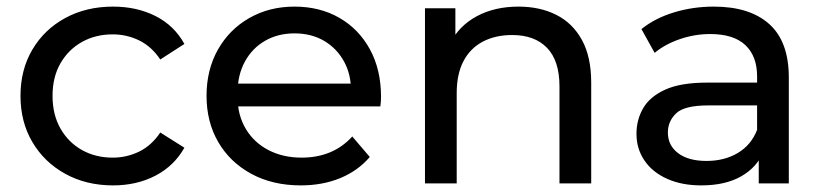

<svg xmlns="http://www.w3.org/2000/svg" viewBox="-20 -555 2494 581"><path d="M322 6Q241 6 177.5 -29Q114 -64 78 -125Q42 -186 42 -265Q42 -344 78 -405Q114 -466 177.5 -500.5Q241 -535 322 -535Q394 -535 450.5 -506.5Q507 -478 538 -422L465 -375Q439 -414 401.5 -432.5Q364 -451 321 -451Q269 -451 228 -428Q187 -405 163 -363.5Q139 -322 139 -265Q139 -208 163 -166Q187 -124 228 -101Q269 -78 321 -78Q364 -78 401.5 -96.5Q439 -115 465 -154L538 -108Q507 -53 450.5 -23.5Q394 6 322 6Z M890 6Q805 6 740.5 -29Q676 -64 640.5 -125Q605 -186 605 -265Q605 -344 639.5 -405Q674 -466 734.5 -500.5Q795 -535 871 -535Q948 -535 1007 -501Q1066 -467 1099.5 -405.5Q1133 -344 1133 -262Q1133 -256 1132.5 -248Q1132 -240 1131 -233H680V-302H1081L1042 -278Q1043 -329 1021 -369Q999 -409 960.5 -431.5Q922 -454 871 -454Q821 -454 782 -431.5Q743 -409 721 -368.5Q699 -328 699 -276V-260Q699 -207 723.5 -165.5Q748 -124 792 -101Q836 -78 893 -78Q940 -78 978.5 -94Q1017 -110 1046 -142L1099 -80Q1063 -38 1009.5 -16Q956 6 890 6Z M1266 0V-530H1358V-387L1343 -425Q1369 -477 1423 -506Q1477 -535 1549 -535Q1614 -535 1663.5 -510Q1713 -485 1741 -434Q1769 -383 1769 -305V0H1673V-294Q1673 -371 1635.5 -410Q1598 -449 1530 -449Q1479 -449 1441 -429Q1403 -409 1382.5 -370Q1362 -331 1362 -273V0Z M2276 0V-112L2271 -133V-324Q2271 -385 2235.5 -418.5Q2200 -452 2129 -452Q2082 -452 2037 -436.5Q1992 -421 1961 -395L1921 -467Q1962 -500 2019.5 -517.5Q2077 -535 2140 -535Q2249 -535 2308 -482Q2367 -429 2367 -320V0ZM2102 6Q2043 6 1998.5 -14Q1954 -34 1930 -69.5Q1906 -105 1906 -150Q1906 -193 1926.5 -228Q1947 -263 1993.5 -284Q2040 -305 2119 -305H2287V-236H2123Q2051 -236 2026 -212Q2001 -188 2001 -154Q2001 -115 2032 -91.5Q2063 -68 2118 -68Q2172 -68 2212.5 -92Q2253 -116 2271 -162L2290 -96Q2271 -49 2223 -21.5Q2175 6 2102 6Z"/></svg>

Font: Montserrat Thin Medium
Style: Regular
Weight: 500
Version: Version 9.000